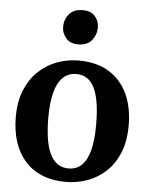

<svg xmlns="http://www.w3.org/2000/svg" viewBox="-56 -857 710 914"><g transform="rotate(5 298.5 -400.0)"><path d="M28.9 -276.6Q28.9 -349.9 51.4 -404.8Q73.9 -459.8 112.7 -496.5Q151.5 -533.2 201 -551.6Q250.4 -570 304.6 -570Q389.3 -570 448 -534.5Q506.7 -499 537.2 -434.6Q567.8 -370.1 567.8 -282.4Q567.8 -207.8 545.3 -152.6Q522.8 -97.4 484 -61Q445.1 -24.7 395.5 -6.8Q345.9 11 291.7 11Q228.4 11 179.4 -9.1Q130.5 -29.3 97.1 -67Q63.6 -104.7 46.2 -157.9Q28.9 -211 28.9 -276.6ZM300.4 -53.9Q337.3 -53.9 362.2 -77.3Q387.2 -100.7 400.2 -149.1Q413.2 -197.5 413.2 -272Q413.2 -326.6 407.1 -369.9Q400.9 -413.1 387.5 -443.3Q374 -473.5 352.2 -489.3Q330.3 -505.1 298.8 -505.1Q262.1 -505.1 236.3 -481.7Q210.5 -458.3 197 -410.2Q183.4 -362 183.4 -287Q183.4 -231.9 190 -188.6Q196.6 -145.4 210.7 -115.4Q224.7 -85.4 246.8 -69.6Q269 -53.9 300.4 -53.9ZM293.8 -646.4Q255.6 -646.4 235.8 -670.1Q215.9 -693.7 215.9 -723Q215.9 -758.5 237.6 -784.5Q259.2 -810.5 302.3 -810.5H303.3Q341.4 -810.5 361.3 -787.8Q381.1 -765.1 381.1 -735.8Q381.1 -700.3 359.5 -673.3Q337.8 -646.4 294.8 -646.4Z"/></g></svg>

Font: Merriweather Light
Style: Regular
Weight: 300
Version: Version 2.100